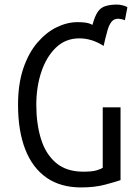

<svg xmlns="http://www.w3.org/2000/svg" viewBox="-20 -806 600 841"><path d="M335 15Q245 15 183.5 -28Q122 -71 90.5 -152Q59 -233 59 -347Q59 -438 82 -506Q105 -574 143.5 -619Q182 -664 228 -686.5Q274 -709 320 -709Q338 -709 354 -707Q370 -705 385 -697Q395 -734 407.5 -753Q420 -772 441 -779Q462 -786 494 -786Q503 -786 517.5 -782.5Q532 -779 538 -774L527 -717Q523 -720 512 -722Q501 -724 498 -724Q479 -724 468.5 -710.5Q458 -697 452 -677Q446 -657 441 -636L434 -605Q405 -623 379 -630.5Q353 -638 328 -638Q267 -638 225 -597.5Q183 -557 161 -491Q139 -425 139 -347Q139 -264 159.5 -197.5Q180 -131 225.5 -92.5Q271 -54 345 -54Q384 -54 403.5 -60Q423 -66 430 -71V-336H508V-17Q488 -10 441.5 2.5Q395 15 335 15Z"/></svg>

Font: Ubuntu Sans Mono
Style: Regular
Weight: 400
Monospace: yes
Designer: Dalton Maag Ltd
Foundry: Dalton Maag Ltd
Version: Version 1.006